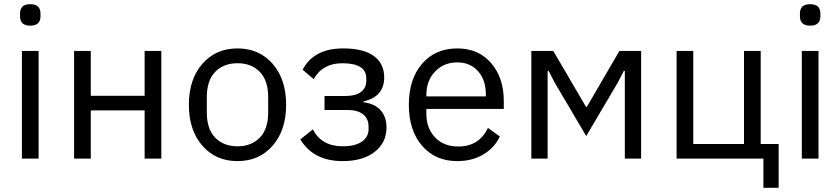

<svg xmlns="http://www.w3.org/2000/svg" viewBox="-20 -760 4027 920"><path d="M76 -682V-695Q76 -740 125 -740Q174 -740 174 -695V-682Q174 -637 125 -637Q76 -637 76 -682ZM85 0V-516H165V0Z M335 0V-516H415V-301H673V-516H753V0H673V-231H415V0Z M1286.5 -62Q1222 12 1118 12Q1014 12 949.5 -62Q885 -136 885 -258Q885 -380 949.5 -454Q1014 -528 1118 -528Q1222 -528 1286.5 -454Q1351 -380 1351 -258Q1351 -136 1286.5 -62ZM1265 -221V-295Q1265 -374 1225 -415.5Q1185 -457 1118 -457Q1051 -457 1011 -415.5Q971 -374 971 -295V-221Q971 -142 1011 -100.5Q1051 -59 1118 -59Q1185 -59 1225 -100.5Q1265 -142 1265 -221Z M1622 12Q1482 12 1419 -92L1479 -140Q1521 -59 1622 -59Q1682 -59 1714 -81.5Q1746 -104 1746 -141V-153Q1746 -192 1719.5 -212.5Q1693 -233 1645 -233H1535V-300H1635Q1683 -300 1709 -319Q1735 -338 1735 -373V-385Q1735 -457 1620 -457Q1526 -457 1483 -381L1430 -426Q1484 -528 1624 -528Q1722 -528 1771.5 -491.5Q1821 -455 1821 -389Q1821 -297 1722 -274V-270Q1776 -263 1804 -231.5Q1832 -200 1832 -150Q1832 -76 1775 -32Q1718 12 1622 12Z M2171 12Q2066 12 2002.5 -61.5Q1939 -135 1939 -258Q1939 -381 2002.5 -454.5Q2066 -528 2171 -528Q2273 -528 2333.5 -457.5Q2394 -387 2394 -276V-238H2023V-214Q2023 -146 2064.5 -102Q2106 -58 2176 -58Q2276 -58 2318 -147L2375 -106Q2350 -52 2296 -20Q2242 12 2171 12ZM2171 -461Q2106 -461 2064.5 -417Q2023 -373 2023 -305V-298H2308V-309Q2308 -377 2270.5 -419Q2233 -461 2171 -461Z M2526 0V-516H2631L2788 -248H2792L2948 -516H3052V0H2974V-420H2969L2940 -364L2789 -108L2638 -364L2609 -420H2604V0Z M3638 140V0H3222V-516H3302V-70H3545V-516H3625V-70H3711V140Z M3813 -682V-695Q3813 -740 3862 -740Q3911 -740 3911 -695V-682Q3911 -637 3862 -637Q3813 -637 3813 -682ZM3822 0V-516H3902V0Z"/></svg>

Font: Aneliza
Style: Regular
Weight: 400
Designer: Mike Abbink, Paul van der Laan, Pieter van Rosmalen
Foundry: Bold Monday
Version: Version 3.0